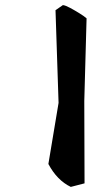

<svg xmlns="http://www.w3.org/2000/svg" viewBox="-20 -720 423 754"><path d="M312 0 258 14Q204 -12 170 -76L210 -316L198 -680L227 -700Q237 -699 255.5 -689Q274 -679 292.5 -667.5Q311 -656 320 -648L311 -323Z"/></svg>

Font: Langar
Style: Regular
Weight: 400
Designer: Alessia Mazzarella
Foundry: Typeland
Version: Version 1.001; ttfautohint (v1.8.3)